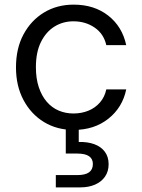

<svg xmlns="http://www.w3.org/2000/svg" viewBox="-20 -549 615 829"><path d="M298 12Q226 12 170 -22Q114 -56 81.5 -117Q49 -178 49 -258Q49 -340 81.5 -400.5Q114 -461 170 -495Q226 -529 298 -529Q387 -529 447.5 -481.5Q508 -434 525 -354H439Q428 -403 388.5 -430Q349 -457 297 -457Q252 -457 215.5 -434.5Q179 -412 157 -368Q135 -324 135 -259Q135 -210 147.5 -172.5Q160 -135 182 -109.5Q204 -84 233.5 -71.5Q263 -59 297 -59Q332 -59 361.5 -71Q391 -83 411.5 -106.5Q432 -130 439 -163H525Q509 -85 448 -36.5Q387 12 298 12ZM221 260V207H313Q348 207 364.5 195Q381 183 381 159Q381 137 364.5 125.5Q348 114 313 114H264V-6H320V64Q358 63 387 73.5Q416 84 432.5 106Q449 128 449 160Q449 191 433.5 213.5Q418 236 390.5 248Q363 260 328 260Z"/></svg>

Font: DM Sans 11pt
Style: Regular
Weight: 400
Version: Version 4.004;gftools[0.9.30]